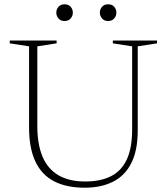

<svg xmlns="http://www.w3.org/2000/svg" viewBox="-20 -865 778 895"><path d="M596 -262.5V-649L506 -663V-676H712V-663L622 -649V-257Q622 -163 591.8 -104Q561.5 -45 506 -17.5Q450.5 10 374.5 10Q290 10 232.2 -19.8Q174.5 -49.5 145 -112Q115.5 -174.5 115.5 -271.5V-649L25.5 -663V-676H244V-663L154 -649V-277.5Q154 -192.5 178.2 -135Q202.5 -77.5 252.2 -48.2Q302 -19 377.5 -19Q447.5 -19 496.2 -43Q545 -67 570.5 -120.5Q596 -174 596 -262.5ZM281 -767Q263 -767 252.8 -778.8Q242.5 -790.5 242.5 -806Q242.5 -822 252.8 -833.5Q263 -845 281 -845Q299 -845 309.2 -833.5Q319.5 -822 319.5 -806Q319.5 -790.5 309.2 -778.8Q299 -767 281 -767ZM484 -767Q466 -767 455.8 -778.8Q445.5 -790.5 445.5 -806Q445.5 -822 455.8 -833.5Q466 -845 484 -845Q502 -845 512.2 -833.5Q522.5 -822 522.5 -806Q522.5 -790.5 512.2 -778.8Q502 -767 484 -767Z"/></svg>

Font: Newsreader 16pt 16pt ExtraLight
Style: Regular
Weight: 250
Version: Version 1.003